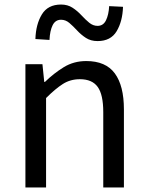

<svg xmlns="http://www.w3.org/2000/svg" viewBox="-20 -826 651 846"><path d="M92 0V-543H167L175 -465H178Q217 -503 261 -530Q305 -557 360 -557Q446 -557 486 -502.5Q526 -448 526 -344V0H435V-332Q435 -409 410.5 -443Q386 -477 332 -477Q290 -477 257 -456Q224 -435 183 -394V0ZM410 -645Q380 -645 358.5 -659Q337 -673 319.5 -692Q302 -711 285.5 -725Q269 -739 249 -739Q224 -739 212 -715Q200 -691 198 -650L136 -654Q138 -719 164.5 -762.5Q191 -806 249 -806Q278 -806 299.5 -792Q321 -778 338.5 -759Q356 -740 373 -726Q390 -712 410 -712Q435 -712 447 -736.5Q459 -761 461 -799L522 -796Q520 -732 494 -688.5Q468 -645 410 -645Z"/></svg>

Font: Chiron Sans HK TT
Style: Regular
Weight: 400
Designer: Ryoko NISHIZUKA 西塚涼子 (kana, bopomofo & ideographs); Paul D. Hunt (Latin, Greek & Cyrillic); Sandoll Communications 산돌커뮤니
Foundry: Adobe
Version: Version 2.022;hotconv 1.0.109;makeotfexe 2.5.65596